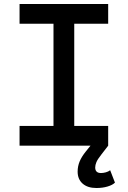

<svg xmlns="http://www.w3.org/2000/svg" viewBox="-20 -730 640 962"><path d="M78 0V-99H248V-611H78V-710H522V-611H352V-99H522V0ZM463 212Q419 212 394 190Q369 168 369 130Q369 103 379 79Q389 55 410 29L443 -12L522 0L488 44Q469 68 463 82.5Q457 97 457 109Q457 137 486 137Q497 137 510 133.5Q523 130 532 123L556 185Q544 197 519 204.5Q494 212 463 212Z"/></svg>

Font: Geist Mono Medium
Style: Regular
Weight: 500
Monospace: yes
Designer: Basement.studio, Andrés Briganti, Mateo Zaragoza
Foundry: Basement.studio, Vercel, Andrés Briganti, Guido Ferreyra, Mateo Zaragoza
Version: Version 1.500; ttfautohint (v1.8.4.7-5d5b)